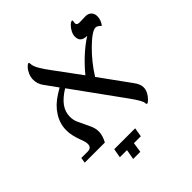

<svg xmlns="http://www.w3.org/2000/svg" viewBox="-207 -726 1031 1031"><g transform="rotate(-45 308.0 -211.0)"><path d="M346.2 -329.1Q419.9 -418.5 502.9 -472.2Q479 -472.2 466.1 -482.4Q453.1 -492.7 453.1 -516.1Q453.1 -531.2 461.7 -547.9Q470.2 -564.5 482.4 -576.2Q494.6 -587.9 502.9 -587.9Q505.9 -587.9 505.9 -584L503.9 -565.9Q503.9 -551.8 524.9 -551.8L569.8 -553.2Q591.8 -553.2 604 -540.8Q616.2 -528.3 616.2 -507.8Q616.2 -479.5 596.2 -454.1Q580.1 -472.2 565.9 -472.2Q539.1 -472.2 479.7 -414.1Q420.4 -356 377 -286.1L500 -116.2Q522 -87.4 522 -63Q522 -45.9 513.7 -29.3Q505.4 -12.7 492.4 0.2Q479.5 13.2 474.1 13.2Q467.8 13.2 467.8 2Q467.8 -14.2 423.8 -75.2L220.2 -356.9Q174.8 -329.1 152.3 -298.3Q129.9 -267.6 129.9 -230Q129.9 -207 138.4 -186.8Q147 -166.5 157 -147Q167 -127.4 175.5 -107.2Q184.1 -86.9 184.1 -64Q184.1 -35.2 165 0H12.2L17.1 -30.8H68.8Q78.1 -30.8 86.7 -37.1Q95.2 -43.5 95.2 -60.1Q95.2 -70.8 90.6 -84.5Q85.9 -98.1 80.1 -114.5Q74.2 -130.9 69.6 -150.6Q64.9 -170.4 64.9 -193.8Q64.9 -242.7 92.8 -286.6Q120.6 -330.6 170.9 -361.8L202.1 -380.9L147.9 -456.1Q130.9 -481 130.9 -511.2Q130.9 -529.8 138.7 -548.1Q146.5 -566.4 158.2 -579.1Q169.9 -591.8 176.8 -591.8Q181.2 -591.8 181.2 -582Q181.2 -564 196.3 -537.6Q211.4 -511.2 240.2 -473.1ZM210 169.9 220.2 112.8H166L175.3 61H334L325.2 112.8H272.9L264.2 169.9Z"/></g></svg>

Font: Liberation Serif
Style: Italic
Weight: 400
Italic angle: -16.333°
Designer: Steve Matteson
Foundry: Ascender Corporation
Version: Version 2.1.5